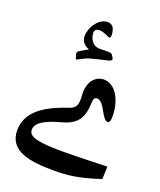

<svg xmlns="http://www.w3.org/2000/svg" viewBox="-185 -992 1070 1282"><g transform="rotate(20 350.0 -350.5)"><path d="M246 -572C307 -606 315 -608 450 -639C460 -641 474 -649 468 -661L458 -678C450 -691 444 -693 421 -693C403 -693 377 -692 365 -692C304 -692 288 -751 288 -779C288 -796 297 -808 325 -808C353 -808 392 -784 397 -784C404 -784 410 -791 409 -804C407 -851 392 -878 355 -878C291 -878 241 -799 241 -739C241 -707 256 -679 299 -664L244 -632C234 -626 228 -620 228 -612C228 -607 229 -603 235 -585C236 -580 238 -568 246 -572ZM354 177C442 177 526 171 679 119L682 30C607 31 497 37 373 37C213 37 123 27 123 -30C123 -101 259 -134 308 -148C408 -178 433 -240 437 -327C438 -354 440 -375 462 -375C516 -375 539 -251 581 -251C595 -251 600 -266 600 -298C600 -403 549 -509 463 -509C399 -509 359 -451 359 -380C359 -334 376 -276 313 -254C214 -220 33 -156 33 6C33 156 188 177 354 177Z"/></g></svg>

Font: Kawkab Mono
Style: Bold
Weight: 700
Monospace: yes
Designer: Abdullah Arif
Foundry: Abdullah Arif
Version: Version 1.000;PS 000.500;hotconv 1.0.88;makeotf.lib2.5.64775